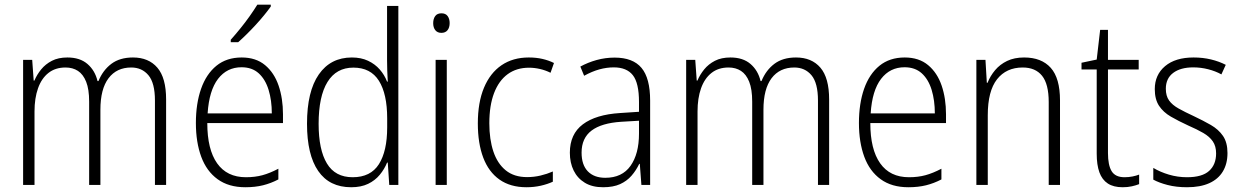

<svg xmlns="http://www.w3.org/2000/svg" viewBox="-20 -785 5270 815"><path d="M544.4 -541Q610.8 -541 647.9 -497.8Q685.1 -454.6 685.1 -362.8V0H637.7V-358.4Q637.7 -432.6 610.1 -465.6Q582.5 -498.5 537.1 -498.5Q475.1 -498.5 440.7 -452.9Q406.2 -407.2 406.2 -319.3V0H358.4V-353.5Q358.4 -406.2 345.7 -438Q333 -469.7 310.8 -484.1Q288.6 -498.5 258.3 -498.5Q214.8 -498.5 185.5 -475.3Q156.2 -452.1 141.4 -410.2Q126.5 -368.2 126.5 -312V0H78.1V-530.8H116.7L123 -442.9H126Q136.7 -468.3 154.8 -490.5Q172.9 -512.7 200.2 -526.9Q227.5 -541 266.1 -541Q319.3 -541 351.3 -513.4Q383.3 -485.8 394 -440.9H397.9Q417 -487.3 452.9 -514.2Q488.8 -541 544.4 -541Z M1005.9 -541Q1066.4 -541 1105.2 -508.5Q1144 -476.1 1162.6 -421.6Q1181.2 -367.2 1181.2 -299.8V-262.7H859.9Q859.9 -150.9 901.6 -91.8Q943.4 -32.7 1023.9 -32.7Q1062.5 -32.7 1094 -41.3Q1125.5 -49.8 1161.6 -68.8V-23.4Q1129.9 -6.8 1096.4 1.5Q1063 9.8 1021.5 9.8Q950.7 9.8 903.8 -24.2Q856.9 -58.1 834.2 -119.6Q811.5 -181.2 811.5 -262.7Q811.5 -345.2 833.5 -408Q855.5 -470.7 898.7 -505.9Q941.9 -541 1005.9 -541ZM1005.4 -499.5Q943.4 -499.5 905.5 -450.2Q867.7 -400.9 861.3 -303.7H1133.8Q1133.8 -358.9 1120.1 -403.6Q1106.4 -448.2 1078.1 -473.9Q1049.8 -499.5 1005.4 -499.5ZM1129.4 -765.1V-757.3Q1117.7 -740.7 1101.3 -720.7Q1085 -700.7 1065.7 -679.7Q1046.4 -658.7 1027.3 -639.9Q1008.3 -621.1 991.2 -606H959.5V-616.2Q980 -639.2 1000.7 -664.8Q1021.5 -690.4 1039.8 -716.3Q1058.1 -742.2 1072.3 -765.1Z M1470.7 9.8Q1378.4 9.8 1330.8 -59.1Q1283.2 -127.9 1283.2 -259.8Q1283.2 -397 1333.3 -469Q1383.3 -541 1473.6 -541Q1512.7 -541 1542.2 -527.1Q1571.8 -513.2 1592 -490Q1612.3 -466.8 1623 -438.5H1626Q1624.5 -461.4 1623.8 -485.1Q1623 -508.8 1623 -528.8V-759.8H1670.9V0H1632.3L1626 -94.7H1623Q1611.8 -66.9 1592 -43Q1572.3 -19 1542.5 -4.6Q1512.7 9.8 1470.7 9.8ZM1477.1 -32.7Q1553.2 -32.7 1588.4 -88.1Q1623.5 -143.6 1623.5 -244.1V-282.7Q1623.5 -386.2 1588.4 -442.1Q1553.2 -498 1480 -498Q1407.7 -498 1370.1 -437Q1332.5 -376 1332.5 -259.3Q1332.5 -149.4 1367.7 -91.1Q1402.8 -32.7 1477.1 -32.7Z M1876.5 -530.8V0H1829.1V-530.8ZM1854 -728.5Q1871.6 -728.5 1880.1 -716.8Q1888.7 -705.1 1888.7 -687Q1888.7 -668 1879.6 -656.7Q1870.6 -645.5 1853.5 -645.5Q1836.9 -645.5 1827.9 -656.7Q1818.8 -668 1818.8 -686.5Q1818.8 -705.1 1827.4 -716.8Q1835.9 -728.5 1854 -728.5Z M2214.8 9.8Q2146.5 9.8 2100.3 -22.7Q2054.2 -55.2 2031.2 -116Q2008.3 -176.8 2008.3 -261.2Q2008.3 -350.1 2034.4 -412.6Q2060.5 -475.1 2108.9 -508.1Q2157.2 -541 2224.6 -541Q2255.9 -541 2282.5 -534.9Q2309.1 -528.8 2331.5 -517.6L2316.9 -476.1Q2295.4 -486.8 2272 -492.2Q2248.5 -497.6 2225.6 -497.6Q2172.4 -497.6 2134.8 -470Q2097.2 -442.4 2077.1 -389.6Q2057.1 -336.9 2057.1 -261.7Q2057.1 -193.4 2074.2 -142.1Q2091.3 -90.8 2126.7 -62Q2162.1 -33.2 2217.3 -33.2Q2246.6 -33.2 2274.4 -39.8Q2302.2 -46.4 2326.7 -57.1V-13.7Q2304.7 -3.4 2275.9 3.2Q2247.1 9.8 2214.8 9.8Z M2588.9 -540.5Q2666.5 -540.5 2703.1 -496.8Q2739.7 -453.1 2739.7 -357.9V0H2702.6L2695.8 -89.4H2693.4Q2680.2 -61.5 2660.6 -39.1Q2641.1 -16.6 2612.1 -3.4Q2583 9.8 2540 9.8Q2493.7 9.8 2462.4 -9.3Q2431.2 -28.3 2415 -61.3Q2398.9 -94.2 2398.9 -136.7Q2398.9 -215.8 2454.1 -257.3Q2509.3 -298.8 2612.3 -305.2L2692.4 -310.5V-352.1Q2692.4 -432.6 2666.3 -465.8Q2640.1 -499 2585.4 -499Q2555.2 -499 2524.2 -490.5Q2493.2 -481.9 2459.5 -463.4L2443.4 -502.4Q2475.6 -520 2512.7 -530.3Q2549.8 -540.5 2588.9 -540.5ZM2692.4 -272.5 2617.2 -268.1Q2533.2 -262.7 2491 -230.7Q2448.7 -198.7 2448.7 -137.2Q2448.7 -85 2475.3 -57.6Q2502 -30.3 2549.3 -30.3Q2620.6 -30.3 2656.5 -81.1Q2692.4 -131.8 2692.4 -217.8Z M3358.9 -541Q3425.3 -541 3462.4 -497.8Q3499.5 -454.6 3499.5 -362.8V0H3452.1V-358.4Q3452.1 -432.6 3424.6 -465.6Q3397 -498.5 3351.6 -498.5Q3289.6 -498.5 3255.1 -452.9Q3220.7 -407.2 3220.7 -319.3V0H3172.9V-353.5Q3172.9 -406.2 3160.2 -438Q3147.5 -469.7 3125.2 -484.1Q3103 -498.5 3072.8 -498.5Q3029.3 -498.5 3000 -475.3Q2970.7 -452.1 2955.8 -410.2Q2940.9 -368.2 2940.9 -312V0H2892.6V-530.8H2931.2L2937.5 -442.9H2940.4Q2951.2 -468.3 2969.2 -490.5Q2987.3 -512.7 3014.6 -526.9Q3042 -541 3080.6 -541Q3133.8 -541 3165.8 -513.4Q3197.8 -485.8 3208.5 -440.9H3212.4Q3231.4 -487.3 3267.3 -514.2Q3303.2 -541 3358.9 -541Z M3820.3 -541Q3880.9 -541 3919.7 -508.5Q3958.5 -476.1 3977.1 -421.6Q3995.6 -367.2 3995.6 -299.8V-262.7H3674.3Q3674.3 -150.9 3716.1 -91.8Q3757.8 -32.7 3838.4 -32.7Q3877 -32.7 3908.4 -41.3Q3939.9 -49.8 3976.1 -68.8V-23.4Q3944.3 -6.8 3910.9 1.5Q3877.4 9.8 3835.9 9.8Q3765.1 9.8 3718.3 -24.2Q3671.4 -58.1 3648.7 -119.6Q3626 -181.2 3626 -262.7Q3626 -345.2 3647.9 -408Q3669.9 -470.7 3713.1 -505.9Q3756.3 -541 3820.3 -541ZM3819.8 -499.5Q3757.8 -499.5 3720 -450.2Q3682.1 -400.9 3675.8 -303.7H3948.2Q3948.2 -358.9 3934.6 -403.6Q3920.9 -448.2 3892.6 -473.9Q3864.3 -499.5 3819.8 -499.5Z M4327.1 -541Q4400.9 -541 4440.2 -497.1Q4479.5 -453.1 4479.5 -358.9V0H4431.6V-351.6Q4431.6 -428.2 4403.3 -463.4Q4375 -498.5 4321.3 -498.5Q4251.5 -498.5 4212.2 -448.5Q4172.9 -398.4 4172.9 -295.9V0H4124.5V-530.8H4163.1L4168.9 -433.6H4171.9Q4183.6 -462.9 4204.1 -487.3Q4224.6 -511.7 4255.1 -526.4Q4285.6 -541 4327.1 -541Z M4753.4 -32.7Q4771 -32.7 4787.1 -35.9Q4803.2 -39.1 4815.4 -43.9V-3.4Q4801.8 2 4784.2 5.9Q4766.6 9.8 4745.6 9.8Q4706.5 9.8 4682.4 -6.1Q4658.2 -22 4646.7 -53.5Q4635.3 -85 4635.3 -132.8V-490.2H4570.8V-518.6L4635.3 -532.2L4649.9 -658.2H4683.1V-530.8H4813.5V-490.2H4683.1V-135.3Q4683.1 -84 4698.7 -58.3Q4714.4 -32.7 4753.4 -32.7Z M5190.4 -135.3Q5190.4 -89.8 5170.7 -57.1Q5150.9 -24.4 5112.8 -7.3Q5074.7 9.8 5018.6 9.8Q4972.7 9.8 4936 0.2Q4899.4 -9.3 4875.5 -22.5V-72.3Q4904.8 -54.7 4941.9 -43.7Q4979 -32.7 5018.6 -32.7Q5083 -32.7 5112.5 -59.6Q5142.1 -86.4 5142.1 -133.8Q5142.1 -164.6 5128.2 -184.8Q5114.3 -205.1 5087.9 -220.5Q5061.5 -235.8 5023.4 -252.4Q4981.9 -271.5 4950 -290Q4918 -308.6 4899.9 -335.9Q4881.8 -363.3 4881.8 -406.7Q4881.8 -467.3 4925.5 -504.2Q4969.2 -541 5046.4 -541Q5085.9 -541 5120.4 -532.7Q5154.8 -524.4 5183.1 -509.8L5164.6 -469.2Q5140.1 -482.9 5108.6 -491Q5077.1 -499 5045.4 -499Q4991.2 -499 4960 -475.6Q4928.7 -452.1 4928.7 -408.2Q4928.7 -377.9 4942.4 -358.6Q4956.1 -339.4 4982.7 -324.5Q5009.3 -309.6 5047.4 -292Q5086.9 -273.4 5119.6 -254.6Q5152.3 -235.8 5171.4 -208Q5190.4 -180.2 5190.4 -135.3Z"/></svg>

Font: Open Sans SemiCondensed Light
Style: Regular
Weight: 300
Width: 4
Designer: Monotype Design Team
Foundry: Monotype Imaging Inc.
Version: Version 3.000